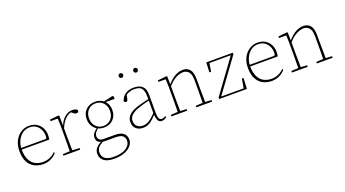

<svg xmlns="http://www.w3.org/2000/svg" viewBox="-66 -1390 4169 2323"><g transform="rotate(-20 2018.5 -229.0)"><path d="M264 -463Q214 -463 175 -435.5Q136 -408 112.5 -362.5Q89 -317 85 -263H395Q406 -263 410.5 -271.5Q415 -280 415 -302Q415 -344 397.5 -380.5Q380 -417 346.5 -440Q313 -463 264 -463ZM275 13Q212 13 161.5 -12.5Q111 -38 81.5 -92.5Q52 -147 52 -233Q52 -309 81 -365Q110 -421 158 -452Q206 -483 264 -483Q322 -483 362.5 -457.5Q403 -432 424 -390Q445 -348 445 -299Q445 -265 439 -242H84Q85 -162 110 -111Q135 -60 179 -36.5Q223 -13 277 -13Q326 -13 366 -30.5Q406 -48 437 -80L448 -69Q417 -31 371.5 -9Q326 13 275 13Z M534 0V-20L624 -25Q625 -51 625 -84.5Q625 -118 625.5 -151Q626 -184 626 -210V-259Q626 -312 625.5 -360Q625 -408 623 -446H530V-466L642 -478L652 -472L654 -343Q676 -404 722.5 -443.5Q769 -483 822 -483Q848 -483 866 -475Q884 -467 888 -456Q888 -428 858 -428Q845 -428 834 -435Q823 -442 808 -455L799 -463Q711 -441 654 -310V-210Q654 -184 654.5 -150.5Q655 -117 655.5 -84Q656 -51 656 -25L750 -20V0Z M956 115Q956 165 992.5 193Q1029 221 1103 221Q1210 221 1265 183Q1320 145 1320 90Q1320 55 1295 30.5Q1270 6 1200 6H1080Q1070 6 1059.5 5.5Q1049 5 1038 4Q995 29 975.5 53Q956 77 956 115ZM1114 -152Q1071 -152 1039 -168Q1012 -145 1000 -126.5Q988 -108 988 -83Q988 -59 1004 -41.5Q1020 -24 1061 -24H1207Q1275 -24 1312.5 4.5Q1350 33 1350 89Q1350 128 1321.5 164Q1293 200 1237.5 222.5Q1182 245 1101 245Q1012 245 969 211Q926 177 926 120Q926 77 951 47.5Q976 18 1017 -2Q961 -19 961 -77Q961 -107 978.5 -130Q996 -153 1025 -175Q990 -196 969.5 -233Q949 -270 949 -318Q949 -392 995 -437.5Q1041 -483 1114 -483Q1177 -483 1220 -449L1336 -476L1351 -466V-435H1236Q1279 -390 1279 -318Q1279 -243 1232.5 -197.5Q1186 -152 1114 -152ZM1114 -172Q1173 -172 1211 -213Q1249 -254 1249 -318Q1249 -383 1211 -423Q1173 -463 1114 -463Q1055 -463 1017 -423Q979 -383 979 -318Q979 -254 1017 -213Q1055 -172 1114 -172Z M1800 12Q1766 12 1751.5 -14Q1737 -40 1733 -89Q1687 -38 1647.5 -12.5Q1608 13 1556 13Q1503 13 1468 -17.5Q1433 -48 1433 -104Q1433 -158 1471 -194Q1509 -230 1582 -254Q1620 -266 1658.5 -275Q1697 -284 1732 -292V-324Q1732 -380 1718.5 -410.5Q1705 -441 1678.5 -452.5Q1652 -464 1612 -464Q1556 -464 1506 -432L1492 -372Q1489 -360 1483 -356Q1477 -352 1468 -352Q1451 -352 1444 -372Q1462 -426 1505.5 -455Q1549 -484 1612 -484Q1684 -484 1722 -449.5Q1760 -415 1760 -340V-112Q1760 -52 1772 -32Q1784 -12 1808 -12Q1831 -12 1852 -28L1864 -16Q1852 -4 1835 4Q1818 12 1800 12ZM1463 -110Q1463 -64 1490.5 -38.5Q1518 -13 1564 -13Q1605 -13 1643 -36Q1681 -59 1732 -113V-274Q1696 -265 1657 -254.5Q1618 -244 1583 -231Q1463 -187 1463 -110ZM1519 -644Q1508 -644 1499 -652Q1490 -660 1490 -674Q1490 -688 1499 -695.5Q1508 -703 1519 -703Q1530 -703 1539 -695.5Q1548 -688 1548 -674Q1548 -660 1539 -652Q1530 -644 1519 -644ZM1707 -644Q1696 -644 1687 -652Q1678 -660 1678 -674Q1678 -688 1687 -695.5Q1696 -703 1707 -703Q1718 -703 1727 -695.5Q1736 -688 1736 -674Q1736 -660 1727 -652Q1718 -644 1707 -644Z M1924 0V-20L2014 -25Q2015 -51 2015 -84.5Q2015 -118 2015.5 -151Q2016 -184 2016 -210V-259Q2016 -312 2015.5 -360Q2015 -408 2013 -446H1920V-466L2032 -478L2042 -472L2044 -370Q2099 -433 2149 -458Q2199 -483 2244 -483Q2300 -483 2332.5 -445.5Q2365 -408 2365 -314V-210Q2365 -183 2365.5 -149.5Q2366 -116 2366.5 -83.5Q2367 -51 2367 -25L2448 -20V0H2245V-20L2335 -25Q2336 -51 2336 -83.5Q2336 -116 2336.5 -149.5Q2337 -183 2337 -210V-315Q2337 -392 2309 -423.5Q2281 -455 2237 -455Q2216 -455 2186.5 -446.5Q2157 -438 2121 -414.5Q2085 -391 2044 -345V-210Q2044 -184 2044.5 -150.5Q2045 -117 2045.5 -84Q2046 -51 2046 -25L2127 -20V0Z M2539 0V-20L2852 -450H2577L2559 -341L2538 -345L2544 -470H2886V-450L2572 -20H2861L2882 -139H2903L2896 0Z M3206 -463Q3156 -463 3117 -435.5Q3078 -408 3054.5 -362.5Q3031 -317 3027 -263H3337Q3348 -263 3352.5 -271.5Q3357 -280 3357 -302Q3357 -344 3339.5 -380.5Q3322 -417 3288.5 -440Q3255 -463 3206 -463ZM3217 13Q3154 13 3103.5 -12.5Q3053 -38 3023.5 -92.5Q2994 -147 2994 -233Q2994 -309 3023 -365Q3052 -421 3100 -452Q3148 -483 3206 -483Q3264 -483 3304.5 -457.5Q3345 -432 3366 -390Q3387 -348 3387 -299Q3387 -265 3381 -242H3026Q3027 -162 3052 -111Q3077 -60 3121 -36.5Q3165 -13 3219 -13Q3268 -13 3308 -30.5Q3348 -48 3379 -80L3390 -69Q3359 -31 3313.5 -9Q3268 13 3217 13Z M3476 0V-20L3566 -25Q3567 -51 3567 -84.5Q3567 -118 3567.5 -151Q3568 -184 3568 -210V-259Q3568 -312 3567.5 -360Q3567 -408 3565 -446H3472V-466L3584 -478L3594 -472L3596 -370Q3651 -433 3701 -458Q3751 -483 3796 -483Q3852 -483 3884.5 -445.5Q3917 -408 3917 -314V-210Q3917 -183 3917.5 -149.5Q3918 -116 3918.5 -83.5Q3919 -51 3919 -25L4000 -20V0H3797V-20L3887 -25Q3888 -51 3888 -83.5Q3888 -116 3888.5 -149.5Q3889 -183 3889 -210V-315Q3889 -392 3861 -423.5Q3833 -455 3789 -455Q3768 -455 3738.5 -446.5Q3709 -438 3673 -414.5Q3637 -391 3596 -345V-210Q3596 -184 3596.5 -150.5Q3597 -117 3597.5 -84Q3598 -51 3598 -25L3679 -20V0Z"/></g></svg>

Font: Source Serif 4 ExtraLight
Style: Regular
Weight: 200
Designer: Frank Grießhammer
Foundry: Adobe
Version: Version 4.005;hotconv 1.1.0;makeotfexe 2.6.0